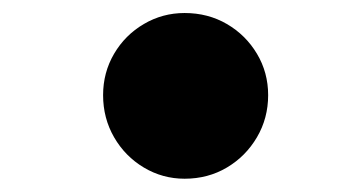

<svg xmlns="http://www.w3.org/2000/svg" viewBox="-20 -505 540 295"><path d="M263.6 -230.4Q229.8 -230.4 201 -247.6Q172.2 -264.8 155.3 -294.1Q138.4 -323.4 138.4 -358.8Q138.4 -393.6 155.3 -422.4Q172.2 -451.2 201 -468.1Q229.8 -485 263.6 -485Q299.6 -485 328.6 -468.1Q357.6 -451.2 374.8 -422.4Q392 -393.6 392 -358.8Q392 -323.4 374.8 -294.1Q357.6 -264.8 328.6 -247.6Q299.6 -230.4 263.6 -230.4Z"/></svg>

Font: Wittgenstein
Style: Italic
Weight: 400
Italic angle: -11°
Designer: Jörg Drees
Foundry: Jörg Drees
Version: Version 1.500